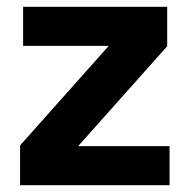

<svg xmlns="http://www.w3.org/2000/svg" viewBox="-20 -545 558 565"><path d="M39 0H479V-115H210L472 -409V-525H48V-410H300L39 -117Z"/></svg>

Font: Braiins Sans
Style: Bold
Weight: 700
Designer: Mike Abbink, Paul van der Laan, Pieter van Rosmalen, Jiri Chlebus, Lubos Buracinsky
Foundry: Bold Monday, Sudetype
Version: Version 1.000;hotconv 1.0.109;makeotfexe 2.5.65596